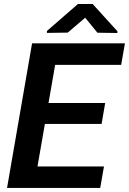

<svg xmlns="http://www.w3.org/2000/svg" viewBox="-20 -924 634 944"><path d="M491.2 -105.5 472.7 0H105.5L123.5 -105.5ZM269.5 -710.9 146 0H14.6L137.7 -710.9ZM497.1 -417.5 479.5 -314.5H159.7L177.7 -417.5ZM594.2 -710.9 575.7 -605H210L229 -710.9ZM435.5 -904.3 557.1 -770.5V-761.7L459 -763.2L398.9 -836.9L313 -763.7L210.9 -762.2L210.4 -771.5L363.3 -904.3Z"/></svg>

Font: Roboto SemiBold
Style: Italic
Weight: 600
Designer: Christian Robertson
Foundry: Google
Version: Version 3.009; 2024